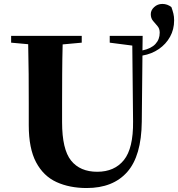

<svg xmlns="http://www.w3.org/2000/svg" viewBox="-20 -928 898 968"><path d="M699.2 -747.1 698.2 -673.8Q742.2 -683.1 763.7 -706.3Q785.2 -729.5 785.2 -763.2Q785.2 -783.7 773.9 -796.6Q762.7 -809.6 751.5 -822.8Q740.2 -835.9 740.2 -856.9Q740.2 -876.5 757.3 -892.3Q774.4 -908.2 798.8 -908.2Q823.7 -908.2 844.2 -892.1Q850.6 -874 854.2 -859.4Q857.9 -844.7 857.9 -825.2Q857.9 -779.8 837.4 -742.7Q816.9 -705.6 780.8 -680.7Q744.6 -655.8 698.2 -647.9L694.8 -314Q692.9 -141.6 621.3 -60.8Q549.8 20 417 20Q331.1 20 265.1 -10Q199.2 -40 162.1 -109.6Q125 -179.2 125 -296.9V-405.8Q125 -479.5 124.5 -554.7Q124 -629.9 122.1 -705.1L36.1 -712.9V-747.1H392.1V-712.9L295.9 -704.1Q293.9 -630.4 293.5 -555.4Q293 -480.5 293 -405.8V-312Q293 -174.8 338.4 -118.4Q383.8 -62 470.2 -62Q557.1 -62 604.7 -121.1Q652.3 -180.2 650.9 -315.9L647 -698.2L533.2 -712.9V-747.1Z"/></svg>

Font: Source Han Serif JP Heavy
Style: Regular
Weight: 900
Designer: Ryoko NISHIZUKA  (kana & ideographs); Frank Grießhammer (Latin, Greek & Cyrillic); Wenlong ZHANG  (bopomofo); Sandoll Co
Foundry: Adobe Systems Incorporated
Version: Version 1.001;PS 1.001;hotconv 16.6.54;makeotf.lib2.5.65590